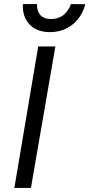

<svg xmlns="http://www.w3.org/2000/svg" viewBox="-20 -930 442 950"><path d="M94 -910C94 -906 93 -901 93 -897C93 -840 128 -771 227 -771C324 -771 384 -837 402 -909L331 -910C319 -877 293 -836 232 -836C174 -836 163 -878 163 -905C163 -907 163 -908 163 -910ZM169 -700 51 0H133L254 -700Z"/></svg>

Font: Jost
Style: Italic
Weight: 400
Italic angle: -5°
Version: Version 3.710